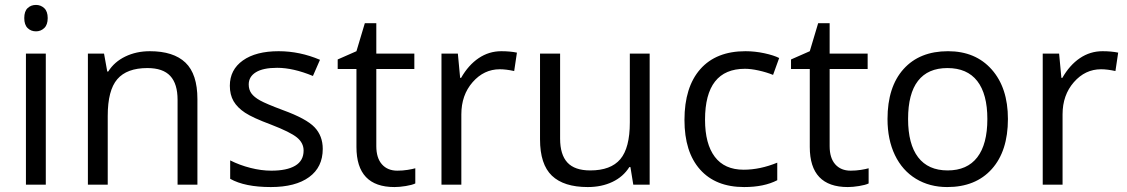

<svg xmlns="http://www.w3.org/2000/svg" viewBox="-20 -754 4600 784"><path d="M167 0H85.9V-535.2H167ZM79.1 -680.2Q79.1 -708 92.8 -720.9Q106.4 -733.9 127 -733.9Q146.5 -733.9 160.6 -720.7Q174.8 -707.5 174.8 -680.2Q174.8 -652.8 160.6 -639.4Q146.5 -626 127 -626Q106.4 -626 92.8 -639.4Q79.1 -652.8 79.1 -680.2Z M705.1 0V-346.2Q705.1 -411.6 675.3 -443.8Q645.5 -476.1 582 -476.1Q498 -476.1 459 -430.7Q419.9 -385.3 419.9 -280.8V0H338.9V-535.2H404.8L418 -461.9H421.9Q446.8 -501.5 491.7 -523.2Q536.6 -544.9 591.8 -544.9Q688.5 -544.9 737.3 -498.3Q786.1 -451.7 786.1 -349.1V0Z M1297.9 -146Q1297.9 -71.3 1242.2 -30.8Q1186.5 9.8 1085.9 9.8Q979.5 9.8 919.9 -23.9V-99.1Q958.5 -79.6 1002.7 -68.4Q1046.9 -57.1 1087.9 -57.1Q1151.4 -57.1 1185.5 -77.4Q1219.7 -97.7 1219.7 -139.2Q1219.7 -170.4 1192.6 -192.6Q1165.5 -214.8 1086.9 -245.1Q1012.2 -272.9 980.7 -293.7Q949.2 -314.5 933.8 -340.8Q918.5 -367.2 918.5 -403.8Q918.5 -469.2 971.7 -507.1Q1024.9 -544.9 1117.7 -544.9Q1204.1 -544.9 1286.6 -509.8L1257.8 -443.8Q1177.2 -477.1 1111.8 -477.1Q1054.2 -477.1 1024.9 -459Q995.6 -440.9 995.6 -409.2Q995.6 -387.7 1006.6 -372.6Q1017.6 -357.4 1042 -343.8Q1066.4 -330.1 1135.7 -304.2Q1231 -269.5 1264.4 -234.4Q1297.9 -199.2 1297.9 -146Z M1602.5 -57.1Q1624 -57.1 1644 -60.3Q1664.1 -63.5 1675.8 -66.9V-4.9Q1662.6 1.5 1637 5.6Q1611.3 9.8 1590.8 9.8Q1435.5 9.8 1435.5 -153.8V-472.2H1358.9V-511.2L1435.5 -544.9L1469.7 -659.2H1516.6V-535.2H1671.9V-472.2H1516.6V-157.2Q1516.6 -108.9 1539.6 -83Q1562.5 -57.1 1602.5 -57.1Z M2026.9 -544.9Q2062.5 -544.9 2090.8 -539.1L2079.6 -463.9Q2046.4 -471.2 2021 -471.2Q1956.1 -471.2 1909.9 -418.5Q1863.8 -365.7 1863.8 -287.1V0H1782.7V-535.2H1849.6L1858.9 -436H1862.8Q1892.6 -488.3 1934.6 -516.6Q1976.6 -544.9 2026.9 -544.9Z M2267.1 -535.2V-188Q2267.1 -122.6 2296.9 -90.3Q2326.7 -58.1 2390.1 -58.1Q2474.1 -58.1 2512.9 -104Q2551.8 -149.9 2551.8 -253.9V-535.2H2632.8V0H2565.9L2554.2 -71.8H2549.8Q2524.9 -32.2 2480.7 -11.2Q2436.5 9.8 2379.9 9.8Q2282.2 9.8 2233.6 -36.6Q2185.1 -83 2185.1 -185.1V-535.2Z M3018.6 9.8Q2902.3 9.8 2838.6 -61.8Q2774.9 -133.3 2774.9 -264.2Q2774.9 -398.4 2839.6 -471.7Q2904.3 -544.9 3023.9 -544.9Q3062.5 -544.9 3101.1 -536.6Q3139.6 -528.3 3161.6 -517.1L3136.7 -448.2Q3109.9 -459 3078.1 -466.1Q3046.4 -473.1 3022 -473.1Q2858.9 -473.1 2858.9 -265.1Q2858.9 -166.5 2898.7 -113.8Q2938.5 -61 3016.6 -61Q3083.5 -61 3153.8 -89.8V-18.1Q3100.1 9.8 3018.6 9.8Z M3453.6 -57.1Q3475.1 -57.1 3495.1 -60.3Q3515.1 -63.5 3526.9 -66.9V-4.9Q3513.7 1.5 3488 5.6Q3462.4 9.8 3441.9 9.8Q3286.6 9.8 3286.6 -153.8V-472.2H3210V-511.2L3286.6 -544.9L3320.8 -659.2H3367.7V-535.2H3522.9V-472.2H3367.7V-157.2Q3367.7 -108.9 3390.6 -83Q3413.6 -57.1 3453.6 -57.1Z M4095.7 -268.1Q4095.7 -137.2 4029.8 -63.7Q3963.9 9.8 3847.7 9.8Q3775.9 9.8 3720.2 -23.9Q3664.6 -57.6 3634.3 -120.6Q3604 -183.6 3604 -268.1Q3604 -398.9 3669.4 -471.9Q3734.9 -544.9 3851.1 -544.9Q3963.4 -544.9 4029.5 -470.2Q4095.7 -395.5 4095.7 -268.1ZM3688 -268.1Q3688 -165.5 3729 -111.8Q3770 -58.1 3849.6 -58.1Q3929.2 -58.1 3970.5 -111.6Q4011.7 -165 4011.7 -268.1Q4011.7 -370.1 3970.5 -423.1Q3929.2 -476.1 3848.6 -476.1Q3769 -476.1 3728.5 -423.8Q3688 -371.6 3688 -268.1Z M4481.9 -544.9Q4517.6 -544.9 4545.9 -539.1L4534.7 -463.9Q4501.5 -471.2 4476.1 -471.2Q4411.1 -471.2 4365 -418.5Q4318.8 -365.7 4318.8 -287.1V0H4237.8V-535.2H4304.7L4314 -436H4317.9Q4347.7 -488.3 4389.6 -516.6Q4431.6 -544.9 4481.9 -544.9Z"/></svg>

Font: f01972551
Style: Regular
Weight: 400
Foundry: Ascender Corporation
Version: Version 1.10